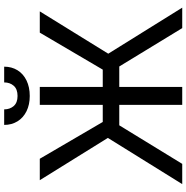

<svg xmlns="http://www.w3.org/2000/svg" viewBox="-6 -918 924 953"><g transform="rotate(-90 456.5 -442.0)"><path d="M501 0V-707H412.1V0ZM248 -369.1 18.6 0H119.1L310.5 -312.5H602.5L793 0H894.5L666 -367.2L876 -707H770.5L586.9 -394.5H327.1L144.5 -707H38.1ZM584 -817.9C595.7 -837.1 601.6 -859 601.6 -883.8H523.4C523.4 -864.9 517.9 -849.1 506.8 -836.4C495.8 -823.7 478.8 -817.4 456.1 -817.4C433.9 -817.4 417.3 -823.7 406.2 -836.4C395.2 -849.1 389.6 -864.9 389.6 -883.8H312.5C312.5 -859 318.4 -837.1 330.1 -817.9C341.8 -798.7 358.6 -783.7 380.4 -772.9C402.2 -762.2 427.4 -756.8 456.1 -756.8C485.4 -756.8 511.1 -762.2 533.2 -772.9C555.3 -783.7 572.3 -798.7 584 -817.9Z"/></g></svg>

Font: Pretendard Variable
Style: Regular
Weight: 400
Designer: Base glyphs from Inter by Rasmus Andersson; Hangeul glyphs from Noto Sans CJK(Source Han Sans) by Jang Soo-young and Kan
Foundry: Kil Hyung-jin
Version: Version 1.309;Glyphs 3.2 (3225)